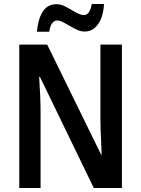

<svg xmlns="http://www.w3.org/2000/svg" viewBox="-20 -936 703 956"><path d="M447 0 179 -553H175Q182 -450 182 -376V0H76V-714H215L483 -167H486L484 -220Q480 -302 480 -340V-714H587V0ZM402 -779Q383 -779 365 -787Q347 -795 322 -810Q300 -823 287.5 -828.5Q275 -834 264 -834Q249 -834 239 -819.5Q229 -805 225 -778H164Q169 -840 192.5 -877.5Q216 -915 261 -915Q279 -915 295.5 -908Q312 -901 337 -886Q357 -874 371 -867.5Q385 -861 398 -861Q413 -861 422.5 -875Q432 -889 437 -916H498Q494 -851 468 -815Q442 -779 402 -779Z"/></svg>

Font: Noto Sans Display Medium Narrow
Style: Regular
Weight: 500
Width: 4
Designer: Monotype Design team
Foundry: Monotype Imaging Inc.
Version: Version 1.000